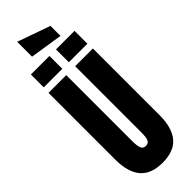

<svg xmlns="http://www.w3.org/2000/svg" viewBox="-403 -1260 1279 1279"><g transform="rotate(-45 237.0 -620.5)"><path d="M236.8 7.8Q129.4 7.8 78.6 -52.5Q27.8 -112.8 27.8 -230V-859.4H194.8V-236.8Q194.8 -215.3 197.3 -195.6Q199.7 -175.8 208.5 -163.1Q217.3 -150.4 236.8 -150.4Q256.8 -150.4 265.6 -162.8Q274.4 -175.3 276.6 -195.3Q278.8 -215.3 278.8 -236.8V-859.4H445.8V-230Q445.8 -112.8 395 -52.5Q344.2 7.8 236.8 7.8ZM267.6 -907.7V-1028.8H442.4V-907.7ZM31.2 -907.7V-1028.8H206.1V-907.7ZM352.5 -1071.3 120.6 -1107.4V-1247.6L352.5 -1165.5Z"/></g></svg>

Font: webenart
Style: Regular
Weight: 400
Designer: Vernon Adams
Foundry: Vernon Adams
Version: Version 2.116; ttfautohint (v1.8.3)